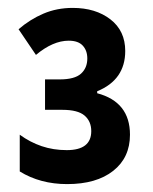

<svg xmlns="http://www.w3.org/2000/svg" viewBox="-20 -873 388 486"><path d="M164 -853Q222 -853 259.5 -824Q297 -795 297 -744Q297 -671 226 -642V-637Q309 -615 309 -532Q309 -474 266.5 -440.5Q224 -407 150 -407Q82 -407 30 -439V-532Q56 -513 85.5 -503Q115 -493 149 -493Q211 -493 211 -541Q211 -566 194 -580.5Q177 -595 138 -595H94V-672H131Q169 -672 185 -686.5Q201 -701 201 -725Q201 -745 189.5 -757.5Q178 -770 154 -770Q114 -770 71 -734L27 -799Q56 -824 90 -838.5Q124 -853 164 -853Z"/></svg>

Font: Noto Sans Condensed
Style: Bold
Weight: 700
Width: 3
Designer: Monotype Design Team
Foundry: Monotype Imaging Inc.
Version: Version 2.013; ttfautohint (v1.8.4.7-5d5b)